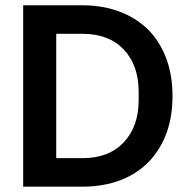

<svg xmlns="http://www.w3.org/2000/svg" viewBox="-20 -700 707 720"><path d="M66.9 0V-680.2H289.1Q363.8 -680.2 426 -657.2Q488.3 -634.3 532.7 -591.6Q577.1 -548.8 602.1 -484.4Q627 -419.9 627 -339.8Q627 -233.4 584 -156Q541 -78.6 465.1 -39.3Q389.2 0 289.1 0ZM190.9 -106.9H289.1Q388.2 -106.9 444.1 -166.3Q500 -225.6 500 -325.2V-355Q500 -455.1 444.1 -514.2Q388.2 -573.2 289.1 -573.2H190.9Z"/></svg>

Font: TASA Orbiter Text SemiBold
Style: Regular
Weight: 600
Designer: Weizhong Zhang
Version: Version 1.000;Glyphs 3.1.2 (3151)